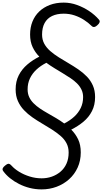

<svg xmlns="http://www.w3.org/2000/svg" viewBox="-34 -1014 786 1474"><path d="M285 440Q238 440 194.5 429Q151 418 112.5 398.5Q74 379 43 354Q12 329 -9 300Q-17 289 -13 278.5Q-9 268 4 258Q19 245 29.5 243.5Q40 242 53 256Q76 282 112.5 304.5Q149 327 194 341Q239 355 286 355Q327 355 364 342Q401 329 430.5 304Q460 279 476.5 242Q493 205 493 157Q493 116 476 84.5Q459 53 429.5 28Q400 3 364 -20Q328 -43 289.5 -65.5Q251 -88 215 -113Q179 -138 150 -168.5Q121 -199 103.5 -238Q86 -277 86 -328Q86 -389 110 -436Q134 -483 175.5 -518.5Q217 -554 268 -579Q236 -611 216.5 -652.5Q197 -694 197 -749Q197 -803 215 -848Q233 -893 267 -925.5Q301 -958 348.5 -976Q396 -994 455 -994Q508 -994 558.5 -975.5Q609 -957 652 -928Q695 -899 725 -864Q734 -854 730.5 -843Q727 -832 714 -821Q702 -809 690.5 -807Q679 -805 669 -815Q644 -840 610.5 -861.5Q577 -883 538 -896Q499 -909 455 -909Q403 -909 365.5 -891Q328 -873 308.5 -837Q289 -801 289 -749Q289 -709 306 -678Q323 -647 352.5 -621.5Q382 -596 418 -573.5Q454 -551 492.5 -528.5Q531 -506 567.5 -481Q604 -456 633 -426Q662 -396 679 -357.5Q696 -319 696 -269Q696 -208 672 -161Q648 -114 606.5 -79.5Q565 -45 513 -19Q546 14 566 56Q586 98 586 156Q586 220 562 272.5Q538 325 496 362.5Q454 400 400 420Q346 440 285 440ZM459 -66Q504 -89 536 -118.5Q568 -148 586 -185.5Q604 -223 604 -269Q604 -300 591.5 -326Q579 -352 557.5 -373.5Q536 -395 507.5 -414Q479 -433 447.5 -452Q416 -471 384 -490.5Q352 -510 322 -532Q277 -509 245 -479Q213 -449 195.5 -411.5Q178 -374 178 -328Q178 -295 190 -269Q202 -243 224 -221Q246 -199 273.5 -180.5Q301 -162 333 -144Q365 -126 397 -107Q429 -88 459 -66Z"/></svg>

Font: Playwrite DE VA
Style: Regular
Weight: 400
Designer: Veronika Burian, José Scaglione
Foundry: TypeTogether
Version: Version 1.002